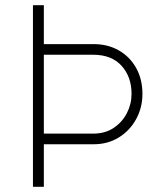

<svg xmlns="http://www.w3.org/2000/svg" viewBox="-20 -720 622 740"><path d="M107 0V-700H149V-550H341Q395 -550 437.5 -526Q480 -502 504.5 -458.5Q529 -415 529 -358Q529 -305 504.5 -260.5Q480 -216 437.5 -190Q395 -164 341 -164H149V0ZM149 -205H339Q385 -205 418 -227Q451 -249 469 -284Q487 -319 487 -358Q487 -424 448.5 -466.5Q410 -509 339 -509H149Z"/></svg>

Font: Readex Pro Light
Style: Regular
Weight: 300
Designer: Bonnie Shaver-Troup, Thomas Jockin
Foundry: Lexend
Version: Version 1.200; ttfautohint (v1.8.3)